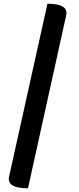

<svg xmlns="http://www.w3.org/2000/svg" viewBox="-20 -833 425 1036"><path d="M131 183Q15 183 29 120L236 -813Q351 -813 337 -750L131 183Z"/></svg>

Font: Swei Half Moon CJK SC
Style: Black
Weight: 900
Version: Version 2.071